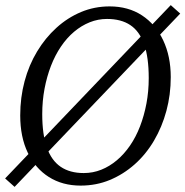

<svg xmlns="http://www.w3.org/2000/svg" viewBox="-31 -710 724 750"><path d="M673 -657 26 20 -11 -13 636 -690ZM284 15Q213 15 160 -18.5Q107 -52 77.5 -113.5Q48 -175 48 -259Q48 -329 65 -392.5Q82 -456 114 -509Q146 -562 189.5 -601.5Q233 -641 285.5 -663Q338 -685 397 -685Q470 -685 523.5 -650Q577 -615 606.5 -552.5Q636 -490 636 -409Q636 -340 619 -277Q602 -214 570.5 -160.5Q539 -107 495 -68Q451 -29 398 -7Q345 15 284 15ZM296 -34Q332 -34 364.5 -47Q397 -60 425.5 -84Q454 -108 477 -141.5Q500 -175 516 -216.5Q532 -258 541 -305.5Q550 -353 550 -405Q550 -486 532 -537Q514 -588 478 -612Q442 -636 387 -636Q352 -636 319.5 -623Q287 -610 258.5 -586Q230 -562 207 -528Q184 -494 168 -452.5Q152 -411 143 -363.5Q134 -316 134 -264Q134 -185 152 -134Q170 -83 206 -58.5Q242 -34 296 -34Z"/></svg>

Font: Source Serif 4
Style: Italic
Weight: 400
Italic angle: -12°
Designer: Frank Grießhammer
Foundry: Adobe Systems Incorporated
Version: Version 4.004;hotconv 1.0.116;makeotfexe 2.5.65601